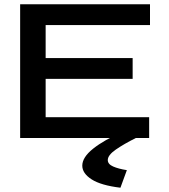

<svg xmlns="http://www.w3.org/2000/svg" viewBox="-20 -644 790 896"><path d="M74 0V-624H680V-527H193V-373H599V-276H193V-97H676V0ZM572 150 542 232Q451 221 407.5 193Q364 165 364 129Q364 90 415 49.5Q466 9 553 -29L614 0Q558 28 520.5 54Q483 80 483 103Q483 122 508 133Q533 144 572 150Z"/></svg>

Font: Inconsolata ExtraExpanded
Style: Bold
Weight: 700
Width: 8
Monospace: yes
Designer: Raph Levien, Cyreal, Brenton Simpson
Foundry: Raph Levien, Cyreal, Google
Version: Version 3.100; ttfautohint (v1.8.4.7-5d5b)